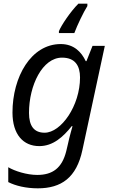

<svg xmlns="http://www.w3.org/2000/svg" viewBox="-20 -786 619 1046"><path d="M186 240C314 240 397 182 429 31L551 -536H484L451 -453H447C424 -502 383 -546 311 -546C149 -546 48 -367 48 -173C48 -53 107 10 194 10C269 10 324 -40 371 -99H375C376 -100 358 -41 350 -1L341 37C318 130 266 167 183 167C126 167 60 146 25 125V206C64 226 121 240 186 240ZM223 -63C166 -63 138 -99 138 -171C138 -321 211 -472 318 -472C389 -472 416 -428 416 -364C416 -210 313 -63 223 -63ZM385 -606C401 -649 435 -720 456 -753V-766H407C364 -723 313 -647 301 -616V-606Z"/></svg>

Font: BC Sans
Style: Italic
Weight: 400
Italic angle: -12°
Designer: Monotype Design Team
Designer: Province of B.C.
Foundry: Monotype Imaging Inc.
Version: Version 2.000;GOOG;noto-source:20170915:90ef993387c0